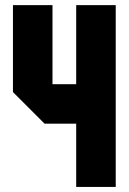

<svg xmlns="http://www.w3.org/2000/svg" viewBox="-20 -739 509 759"><path d="M437.5 0H281.2V-250H156.2L31.2 -375V-718.8H187.5V-406.2H281.2V-718.8H437.5Z"/></svg>

Font: Signwood
Style: Regular
Weight: 400
Designer: GGBotNet
Foundry: GGBotNet
Version: 0.95